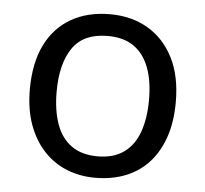

<svg xmlns="http://www.w3.org/2000/svg" viewBox="-45 -593 694 650"><g transform="rotate(5 302.5 -268.0)"><path d="M551 -269Q551 -202 533.5 -150.5Q516 -99 483.5 -63Q451 -27 404.5 -8.5Q358 10 301 10Q248 10 203 -8.5Q158 -27 125 -63Q92 -99 73.5 -150.5Q55 -202 55 -269Q55 -358 85 -419.5Q115 -481 171 -513.5Q227 -546 304 -546Q377 -546 432.5 -513.5Q488 -481 519.5 -419.5Q551 -358 551 -269ZM146 -269Q146 -206 162.5 -159.5Q179 -113 214 -88Q249 -63 303 -63Q357 -63 392 -88Q427 -113 443.5 -159.5Q460 -206 460 -269Q460 -333 443 -378Q426 -423 391.5 -447.5Q357 -472 302 -472Q220 -472 183 -418Q146 -364 146 -269Z"/></g></svg>

Font: Noto Sans Malayalam
Style: Regular
Weight: 400
Designer: Jelle Bosma - Monotype Design Team
Foundry: Monotype Imaging Inc.
Version: Version 2.103